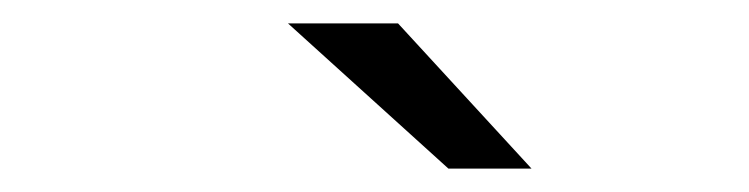

<svg xmlns="http://www.w3.org/2000/svg" viewBox="-20 -751 640 164"><path d="M363 -607 226 -731H320L434 -607Z"/></svg>

Font: MOST Montserrat
Style: Italic
Weight: 400
Italic angle: -11.3°
Designer: Julieta Ulanovsky
Foundry: Julieta Ulanovsky
Version: Version 8.000;March 11, 2024;FontCreator 15.0.0.2926 64-bit